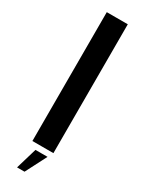

<svg xmlns="http://www.w3.org/2000/svg" viewBox="-245 -819 769 1013"><g transform="rotate(30 139.5 -312.0)"><path d="M73 0H201V-785H73ZM72.5 161H118L184 32.5H110.5Z"/></g></svg>

Font: Anybody SemiExpanded Medium
Style: Regular
Weight: 500
Width: 6
Version: Version 1.113;gftools[0.9.25]